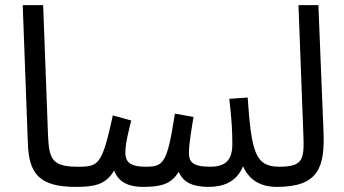

<svg xmlns="http://www.w3.org/2000/svg" viewBox="-20 -727 1348 752"><path d="M277 5C310 5 327 -15 327 -37C327 -58 315 -74 287 -74C185 -74 172 -101 168 -199L149 -707H69L89 -167C93 -47 133 5 277 5Z M277 5C348 5 394 -3 427 -59C447 -5 498 5 540 5C613 5 651 -7 680 -54C697 -14 733 5 797 5C851 5 906 -12 932 -76C952 -29 993 5 1064 5C1097 5 1114 -15 1114 -37C1114 -58 1102 -74 1074 -74C980 -74 965 -130 950 -345L878 -340C888 -257 890 -208 890 -162C890 -97 860 -74 803 -74C730 -74 720 -96 720 -130C720 -164 732 -233 738 -269L665 -282C635 -86 620 -74 551 -74C484 -74 471 -97 471 -130C471 -168 486 -221 494 -255L422 -275C380 -84 368 -74 287 -74Z M1064 5C1228 5 1253 -72 1247 -214L1227 -707H1149L1168 -205C1172 -104 1170 -74 1073 -74Z"/></svg>

Font: Noto Sans Arabic SemCond
Style: Regular
Weight: 400
Width: 4
Designer: Monotype Design Team, Nadine Chahine, Nizar Qandah and Khaled Hosny
Foundry: Monotype Imaging Inc.
Version: Version 2.012